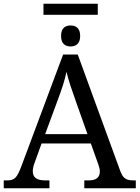

<svg xmlns="http://www.w3.org/2000/svg" viewBox="-20 -1005 745 1025"><path d="M212 -926H502V-985H212ZM357 -757C385 -757 408 -772 408 -813C408 -855 385 -869 357 -869C328 -869 306 -855 306 -813C306 -772 328 -757 357 -757ZM0 0H244V-42H221C177 -42 155 -57 155 -91C155 -102 158 -118 164 -134L202 -239H465L505 -127C510 -112 513 -101 513 -90C513 -57 493 -42 453 -42H430V0H705V-42H692C653 -42 636 -53 621 -95L395 -714H317L95 -120C71 -56 58 -42 19 -42H0ZM221 -289 289 -473C312 -535 325 -574 335 -622C346 -574 364 -523 385 -464L447 -289Z"/></svg>

Font: Noto Serif Thai
Style: Regular
Weight: 400
Designer: Monotype Design Team
Foundry: Monotype Imaging Inc.
Version: Version 1.901